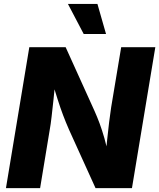

<svg xmlns="http://www.w3.org/2000/svg" viewBox="-20 -971 822 991"><path d="M10.7 0 131.3 -727.5H318.8L467.8 -398.4Q481.4 -368.2 494.1 -334Q506.8 -299.8 518.8 -257.8Q530.8 -215.8 541 -163.1L523.9 -157.7Q527.8 -197.3 532.7 -245.8Q537.6 -294.4 543.2 -340.1Q548.8 -385.7 553.7 -417L605.5 -727.5H781.7L661.1 0H473.1L336.4 -301.3Q319.3 -340.3 305.4 -377.2Q291.5 -414.1 277.6 -457.8Q263.7 -501.5 246.1 -559.1L266.6 -561Q261.7 -507.8 256.3 -458.5Q251 -409.2 246.3 -368.7Q241.7 -328.1 236.8 -301.8L187 0ZM412.1 -795.4 330.6 -950.7H482.9L527.3 -795.4Z"/></svg>

Font: Inter 16pt ExtraBold
Style: Italic
Weight: 800
Italic angle: -9.3988°
Version: Version 4.001;git-66647c0bb